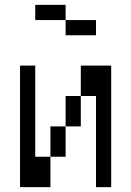

<svg xmlns="http://www.w3.org/2000/svg" viewBox="-20 -770 540 790"><path d="M375 -625V-687.5H250V-625ZM62.5 -500Q62.5 -500 62.5 0H187.5Q187.5 0 187.5 -125H125Q125 -125 125 -500ZM375 -375Q375 -375 375 0H437.5Q437.5 0 437.5 -500H312.5Q312.5 -500 312.5 -375H250Q250 -375 250 -250H187.5Q187.5 -250 187.5 -125H250Q250 -125 250 -250H312.5Q312.5 -250 312.5 -375ZM250 -687.5V-750H125V-687.5Z"/></svg>

Font: BFUnifontExMono
Style: Regular
Weight: 500
Version: Version 15.0.06